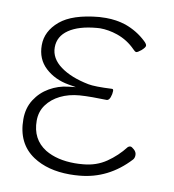

<svg xmlns="http://www.w3.org/2000/svg" viewBox="-82 -785 791 874"><g transform="rotate(10 313.5 -348.0)"><path d="M280 -345Q231 -341 192.5 -322Q154 -303 131 -271.5Q108 -240 108 -198Q108 -112 175 -70Q230 -37 312 -37Q331 -37 351 -39Q411 -44 457 -75.5Q503 -107 537 -151Q542 -156 549 -156Q555 -156 566.5 -145.5Q578 -135 578 -121.5Q578 -108 571 -100Q475 4 342 15Q320 17 298 17Q196 17 128 -28Q47 -82 47 -194Q47 -246 72 -285Q97 -324 137 -347Q177 -370 222 -375L257 -379L222 -385Q158 -396 114.5 -436Q71 -476 71 -540.5Q71 -605 127.5 -653Q184 -701 307 -712Q323 -713 338 -713Q386 -713 429 -699Q485 -679 526 -640Q539 -628 539 -620Q539 -612 522 -597Q506 -584 500 -584Q494 -584 485 -594Q449 -631 400 -648Q359 -662 319 -662Q311 -662 304 -661Q222 -654 176.5 -623Q131 -592 131 -541Q131 -490 180 -454Q229 -418 311 -402Q340 -396 421 -400Q427 -400 427 -391Q427 -377 421.5 -362Q416 -347 406 -346Q373 -347 340 -347Q307 -347 280 -345Z"/></g></svg>

Font: Moon Stars Kai T Light
Style: Regular
Weight: 300
Designer: GuiWonder
Version: Version 1.101